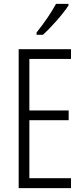

<svg xmlns="http://www.w3.org/2000/svg" viewBox="-20 -967 432 987"><path d="M332 -939V-947H268C241 -898 210 -853 168 -800V-788H201C241 -825 303 -893 332 -939ZM345 0V-51H131V-349H333V-399H131V-664H345V-714H76V0Z"/></svg>

Font: Noto Sans Georgian ExtraCondensed Light
Style: Regular
Weight: 300
Width: 2
Designer: Monotype Design Team, Akaki Razmadze
Foundry: Google LLC
Version: Version 2.005